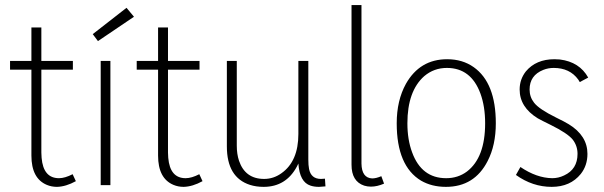

<svg xmlns="http://www.w3.org/2000/svg" viewBox="-20 -728 2377 755"><path d="M278.3 -15.6 265.6 -43Q235.4 -27.3 211.9 -27.3Q150.4 -27.3 143.6 -107.4Q142.6 -118.2 142.6 -127.9V-454.1H266.6V-488.3H142.6V-620.1H103.5V-488.3H19.5V-454.1H103.5V-116.2Q103.5 -26.4 164.1 -1Q182.6 6.8 204.1 6.8Q239.3 5.9 278.3 -15.6Z M414.1 0V-488.3H376V0ZM506.8 -662.1 477.5 -697.3 344.7 -593.8 365.2 -566.4Z M776.4 -15.6 763.7 -43Q733.4 -27.3 710 -27.3Q648.4 -27.3 641.6 -107.4Q640.6 -118.2 640.6 -127.9V-454.1H764.6V-488.3H640.6V-620.1H601.6V-488.3H517.6V-454.1H601.6V-116.2Q601.6 -26.4 662.1 -1Q680.7 6.8 702.1 6.8Q737.3 5.9 776.4 -15.6Z M1234.4 6.8Q1241.2 6.8 1259.8 4.9L1257.8 -25.4Q1251 -24.4 1242.2 -24.4Q1203.1 -24.4 1195.3 -63.5Q1192.4 -78.1 1192.4 -100.6V-488.3H1153.3V-201.2Q1153.3 -93.8 1086.9 -46.9Q1055.7 -24.4 1018.6 -24.4Q944.3 -24.4 919.9 -95.7Q911.1 -122.1 911.1 -155.3V-488.3H872.1V-152.3Q872.1 -30.3 962.9 -1Q987.3 6.8 1016.6 6.8Q1104.5 6.8 1147.5 -73.2Q1150.4 -79.1 1153.3 -85Q1158.2 -11.7 1201.2 2Q1215.8 6.8 1234.4 6.8Z M1438.5 5.9Q1462.9 5.9 1490.2 -5.9L1479.5 -35.2Q1459 -26.4 1443.4 -26.4Q1402.3 -28.3 1401.4 -85V-708H1362.3V-80.1Q1362.3 -14.6 1412.1 2Q1424.8 5.9 1438.5 5.9Z M1734.4 -27.3Q1637.7 -27.3 1600.6 -128.9Q1582 -178.7 1582 -243.2Q1582 -370.1 1648.4 -428.7Q1686.5 -460.9 1737.3 -460.9Q1832 -460.9 1869.1 -360.4Q1887.7 -309.6 1887.7 -243.2Q1887.7 -108.4 1816.4 -53.7Q1781.2 -27.3 1734.4 -27.3ZM1738.3 -495.1Q1630.9 -495.1 1576.2 -398.4Q1540 -333 1540 -243.2Q1540 -75.2 1635.7 -17.6Q1677.7 6.8 1733.4 6.8Q1845.7 6.8 1897.5 -94.7Q1929.7 -157.2 1929.7 -243.2Q1929.7 -402.3 1842.8 -463.9Q1798.8 -495.1 1738.3 -495.1Z M2290 -123Q2290 -194.3 2216.8 -239.3Q2201.2 -249 2167 -265.6Q2099.6 -298.8 2080.1 -324.2Q2062.5 -346.7 2062.5 -376Q2062.5 -431.6 2116.2 -453.1Q2135.7 -460.9 2157.2 -460.9Q2220.7 -460.9 2253.9 -415Q2256.8 -410.2 2259.8 -405.3L2293 -422.9Q2258.8 -484.4 2181.6 -494.1Q2170.9 -495.1 2160.2 -495.1Q2087.9 -495.1 2047.9 -447.3Q2023.4 -416 2023.4 -376Q2023.4 -306.6 2094.7 -262.7Q2110.4 -253.9 2144.5 -237.3Q2211.9 -204.1 2232.4 -178.7Q2251 -154.3 2251 -123Q2251 -62.5 2198.2 -38.1Q2175.8 -27.3 2151.4 -27.3Q2089.8 -28.3 2026.4 -71.3L2008.8 -40Q2074.2 6.8 2149.4 6.8Q2222.7 6.8 2263.7 -43.9Q2290 -77.1 2290 -123Z"/></svg>

Font: Yaldevi Colombo ExtraLight
Style: Regular
Weight: 275
Designer: Sol Matas, Denzil Rajitha, Kosala Senevirathne and Pathum Egodawatta
Foundry: Mooniak
Version: Version 1.020 ; ttfautohint (v1.6)